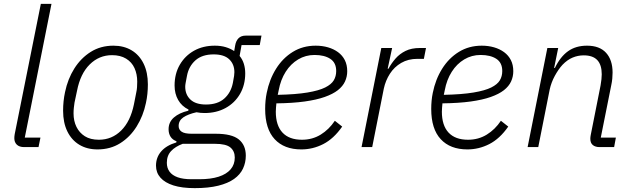

<svg xmlns="http://www.w3.org/2000/svg" viewBox="-20 -760 3261 992"><path d="M179 0H105Q80 0 67 -12.5Q54 -25 54 -46Q54 -51 54.5 -56Q55 -61 56 -67L191 -740H246L108 -49H189Z M484 12Q430 12 390 -12Q350 -36 328 -81Q306 -126 306 -188Q306 -213 308.5 -237Q311 -261 316 -284Q330 -352 364 -406Q398 -460 449 -492Q500 -524 566 -524Q620 -524 660 -500Q700 -476 722 -431Q744 -386 744 -324Q744 -299 741.5 -275Q739 -251 734 -228Q720 -161 686 -106.5Q652 -52 601 -20Q550 12 484 12ZM491 -38Q558 -38 606 -85.5Q654 -133 672 -221L684 -282Q687 -295 688 -309Q689 -323 689 -338Q689 -377 675 -408Q661 -439 631.5 -457Q602 -475 559 -475Q492 -475 443.5 -427Q395 -379 378 -291L365 -230Q363 -217 361.5 -203Q360 -189 360 -174Q360 -135 375 -104.5Q390 -74 418.5 -56Q447 -38 491 -38Z M1250 44Q1250 80 1235.5 111Q1221 142 1189.5 164.5Q1158 187 1107.5 199.5Q1057 212 986 212Q920 212 876 198Q832 184 809 158Q786 132 786 96Q786 53 813 22Q840 -9 891 -24L892 -30Q871 -38 861 -54Q851 -70 851 -92Q851 -129 878.5 -153Q906 -177 953 -188L954 -194Q919 -211 900.5 -243.5Q882 -276 882 -318Q882 -379 909 -425.5Q936 -472 982.5 -498Q1029 -524 1090 -524Q1121 -524 1146 -516.5Q1171 -509 1190 -496L1195 -525Q1199 -549 1212.5 -562.5Q1226 -576 1250 -576H1331L1322 -527H1228L1218 -471Q1233 -453 1240 -430Q1247 -407 1247 -381Q1247 -321 1220 -274.5Q1193 -228 1145.5 -202Q1098 -176 1037 -176Q1026 -176 1016 -177Q1006 -178 995 -180Q951 -170 927 -153.5Q903 -137 903 -109Q903 -90 918.5 -79.5Q934 -69 970 -69H1094Q1178 -69 1214 -39.5Q1250 -10 1250 44ZM1193 54Q1193 21 1170.5 2Q1148 -17 1090 -17H924Q886 -3 864 20.5Q842 44 842 81Q842 108 856 127Q870 146 898 156Q926 166 969 166H1010Q1069 166 1109.5 153Q1150 140 1171.5 115Q1193 90 1193 54ZM1044 -220Q1104 -220 1138.5 -250.5Q1173 -281 1183 -331Q1188 -357 1189.5 -368Q1191 -379 1191 -387Q1191 -428 1164.5 -453.5Q1138 -479 1084 -479Q1024 -479 989.5 -448Q955 -417 946 -368Q941 -342 939 -331Q937 -320 937 -312Q937 -271 964 -245.5Q991 -220 1044 -220Z M1537 12Q1448 12 1399 -41Q1350 -94 1350 -197Q1350 -219 1352 -240Q1354 -261 1358 -280Q1372 -350 1406.5 -405Q1441 -460 1493 -492Q1545 -524 1611 -524Q1645 -524 1674.5 -515.5Q1704 -507 1726.5 -490.5Q1749 -474 1761.5 -449.5Q1774 -425 1774 -392Q1774 -364 1762.5 -339Q1751 -314 1725.5 -294Q1700 -274 1657.5 -259Q1615 -244 1553.5 -235.5Q1492 -227 1408 -226Q1407 -217 1406 -204Q1405 -191 1405 -183Q1405 -112 1439.5 -75Q1474 -38 1540 -38Q1594 -38 1637 -64.5Q1680 -91 1710 -136L1748 -106Q1704 -43 1650 -15.5Q1596 12 1537 12ZM1605 -476Q1559 -476 1520.5 -453Q1482 -430 1456 -389Q1430 -348 1420 -294L1415 -270Q1509 -272 1568.5 -282Q1628 -292 1660 -308Q1692 -324 1704.5 -345Q1717 -366 1717 -393Q1717 -436 1686.5 -456Q1656 -476 1605 -476Z M1903 0H1848L1950 -512H2006L1983 -405H1987Q2003 -434 2024 -458Q2045 -482 2075.5 -497Q2106 -512 2149 -512H2181L2170 -456H2137Q2089 -456 2053 -435Q2017 -414 1994.5 -379Q1972 -344 1963 -302Z M2395 12Q2306 12 2257 -41Q2208 -94 2208 -197Q2208 -219 2210 -240Q2212 -261 2216 -280Q2230 -350 2264.5 -405Q2299 -460 2351 -492Q2403 -524 2469 -524Q2503 -524 2532.5 -515.5Q2562 -507 2584.5 -490.5Q2607 -474 2619.5 -449.5Q2632 -425 2632 -392Q2632 -364 2620.5 -339Q2609 -314 2583.5 -294Q2558 -274 2515.5 -259Q2473 -244 2411.5 -235.5Q2350 -227 2266 -226Q2265 -217 2264 -204Q2263 -191 2263 -183Q2263 -112 2297.5 -75Q2332 -38 2398 -38Q2452 -38 2495 -64.5Q2538 -91 2568 -136L2606 -106Q2562 -43 2508 -15.5Q2454 12 2395 12ZM2463 -476Q2417 -476 2378.5 -453Q2340 -430 2314 -389Q2288 -348 2278 -294L2273 -270Q2367 -272 2426.5 -282Q2486 -292 2518 -308Q2550 -324 2562.5 -345Q2575 -366 2575 -393Q2575 -436 2544.5 -456Q2514 -476 2463 -476Z M2761 0H2706L2808 -512H2864L2843 -409H2847Q2875 -467 2915 -495.5Q2955 -524 3013 -524Q3078 -524 3111.5 -487Q3145 -450 3145 -385Q3145 -371 3143.5 -354Q3142 -337 3138 -319L3084 -49H3162L3153 0H3078Q3056 0 3043 -10.5Q3030 -21 3030 -43Q3030 -48 3030.5 -52Q3031 -56 3032 -62L3083 -319Q3086 -335 3087.5 -350.5Q3089 -366 3089 -376Q3089 -425 3066 -449.5Q3043 -474 2996 -474Q2966 -474 2938.5 -462.5Q2911 -451 2886 -425Q2865 -402 2846.5 -368Q2828 -334 2820 -297Z"/></svg>

Font: IBM Plex Sans Light
Style: Italic
Weight: 300
Italic angle: -11.31°
Designer: Mike Abbink, Paul van der Laan, Pieter van Rosmalen
Foundry: Bold Monday
Version: Version 3.201